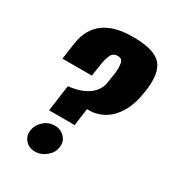

<svg xmlns="http://www.w3.org/2000/svg" viewBox="-151 -682 709 780"><g transform="rotate(30 203.5 -291.5)"><path d="M98 -164 115 -287Q132 -289 148.5 -292.5Q165 -296 178 -302Q196 -309 210.5 -320Q225 -331 235.5 -347.5Q246 -364 248 -385L255 -430Q258 -458 254 -476.5Q250 -495 230 -495Q208 -495 199.5 -476.5Q191 -458 187 -433L178 -373H40L51 -450Q72 -593 244 -593Q343 -593 377 -556.5Q411 -520 399 -433L396 -415Q390 -372 372.5 -336.5Q355 -301 329 -278.5Q303 -256 267 -248Q258 -246 249 -245.5Q240 -245 229 -245L218 -164ZM131 10Q103 10 86 -9.5Q69 -29 73 -55Q77 -83 99 -102.5Q121 -122 150 -122Q178 -122 196.5 -102.5Q215 -83 210 -55Q207 -29 183.5 -9.5Q160 10 131 10Z"/></g></svg>

Font: Alumni Sans Thin ExtraBold
Style: Italic
Weight: 800
Italic angle: -8°
Version: Version 1.016